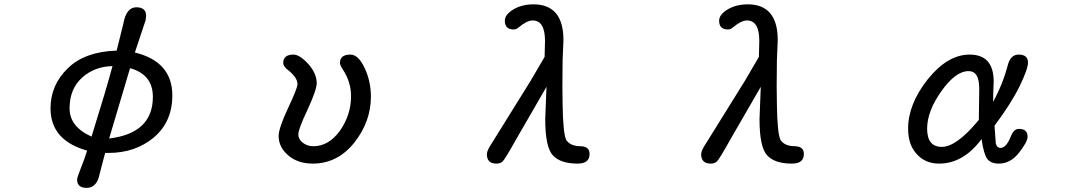

<svg xmlns="http://www.w3.org/2000/svg" viewBox="-20 -742 5040 896"><path d="M339.8 95.7Q339.8 86.9 356.4 44.9Q373 3.9 386.7 -39.1Q215.8 -86.9 215.8 -236.3Q215.8 -345.7 296.9 -423.8Q376 -501 524.4 -505.9L555.7 -631.8Q569.3 -708 616.2 -708Q662.1 -708 662.1 -667L659.2 -646.5L609.4 -497.1Q784.2 -454.1 784.2 -296.9Q784.2 -173.8 698.2 -100.6Q611.3 -28.3 486.3 -28.3H470.7L455.1 30.3L444.3 72.3Q431.6 134.8 383.8 134.8Q339.8 134.8 339.8 95.7ZM504.9 -433.6Q420.9 -431.6 363.3 -379.9Q304.7 -327.1 304.7 -236.3Q304.7 -150.4 407.2 -104.5Q476.6 -327.1 504.9 -433.6ZM693.4 -290Q693.4 -394.5 586.9 -423.8L489.3 -95.7Q693.4 -120.1 693.4 -290Z M1324.2 -17.6Q1280.3 -55.7 1280.3 -107.4Q1280.3 -143.6 1324.2 -237.3Q1368.2 -330.1 1368.2 -349.6Q1368.2 -379.9 1325.2 -414.1Q1301.8 -431.6 1301.8 -448.2Q1301.8 -487.3 1349.6 -487.3Q1377.9 -487.3 1418 -444.3Q1458 -399.4 1458 -353.5Q1458 -323.2 1415 -229.5Q1372.1 -139.6 1372.1 -114.3Q1372.1 -92.8 1392.6 -76.2Q1414.1 -59.6 1442.4 -59.6Q1513.7 -59.6 1566.4 -131.8Q1618.2 -206.1 1618.2 -293Q1618.2 -360.4 1579.1 -418.9Q1566.4 -438.5 1566.4 -448.2Q1566.4 -487.3 1615.2 -487.3Q1652.3 -487.3 1681.6 -424.8Q1710.9 -362.3 1710.9 -291Q1710.9 -174.8 1633.8 -77.1Q1555.7 21.5 1439.5 21.5Q1369.1 21.5 1324.2 -17.6Z M2252 -22.5Q2252 -40 2277.3 -77.1L2457 -366.2L2521.5 -476.6L2523.4 -550.8Q2523.4 -646.5 2465.8 -646.5Q2438.5 -646.5 2399.4 -613.3Q2389.6 -604.5 2377 -604.5Q2335.9 -604.5 2335.9 -645.5Q2335.9 -673.8 2376 -698.2Q2416 -721.7 2469.7 -721.7Q2609.4 -721.7 2609.4 -554.7L2605.5 -460.9L2604.5 -338.9L2605.5 -255.9Q2607.4 -117.2 2623 -87.9Q2642.6 -59.6 2690.4 -59.6Q2731.4 -58.6 2731.4 -23.4Q2731.4 21.5 2675.8 21.5Q2595.7 21.5 2560.5 -16.6Q2524.4 -53.7 2524.4 -186.5L2530.3 -336.9L2388.7 -91.8Q2335.9 2.9 2325.2 11.7Q2314.5 21.5 2296.9 21.5Q2252 21.5 2252 -22.5Z M3252 -22.5Q3252 -40 3277.3 -77.1L3457 -366.2L3521.5 -476.6L3523.4 -550.8Q3523.4 -646.5 3465.8 -646.5Q3438.5 -646.5 3399.4 -613.3Q3389.6 -604.5 3377 -604.5Q3335.9 -604.5 3335.9 -645.5Q3335.9 -673.8 3376 -698.2Q3416 -721.7 3469.7 -721.7Q3609.4 -721.7 3609.4 -554.7L3605.5 -460.9L3604.5 -338.9L3605.5 -255.9Q3607.4 -117.2 3623 -87.9Q3642.6 -59.6 3690.4 -59.6Q3731.4 -58.6 3731.4 -23.4Q3731.4 21.5 3675.8 21.5Q3595.7 21.5 3560.5 -16.6Q3524.4 -53.7 3524.4 -186.5L3530.3 -336.9L3388.7 -91.8Q3335.9 2.9 3325.2 11.7Q3314.5 21.5 3296.9 21.5Q3252 21.5 3252 -22.5Z M4256.8 -24.4Q4217.8 -67.4 4217.8 -141.6Q4217.8 -255.9 4309.6 -372.1Q4402.3 -487.3 4504.9 -487.3Q4617.2 -487.3 4617.2 -361.3L4615.2 -306.6L4614.3 -266.6Q4659.2 -347.7 4682.6 -436.5Q4695.3 -487.3 4733.4 -487.3Q4777.3 -487.3 4777.3 -450.2Q4777.3 -420.9 4739.3 -341.8Q4699.2 -259.8 4621.1 -155.3L4627 -73.2Q4631.8 -51.8 4649.4 -51.8Q4675.8 -51.8 4697.3 -105.5Q4710.9 -140.6 4734.4 -140.6Q4775.4 -140.6 4775.4 -104.5Q4775.4 -80.1 4735.4 -29.3Q4695.3 21.5 4641.6 21.5Q4603.5 21.5 4586.9 -1Q4571.3 -21.5 4560.5 -92.8Q4475.6 21.5 4362.3 21.5Q4296.9 21.5 4256.8 -24.4ZM4547.9 -182.6 4549.8 -329.1Q4549.8 -410.2 4500 -410.2Q4439.5 -410.2 4373 -316.4Q4306.6 -222.7 4306.6 -141.6Q4306.6 -56.6 4375 -56.6Q4444.3 -56.6 4547.9 -182.6Z"/></svg>

Font: YuPearl-Regular
Style: Regular
Weight: 400
Designer: Max Yao
Foundry: Max-Everyday
Version: Version 1.011; ttfautohint (v1.8.3)